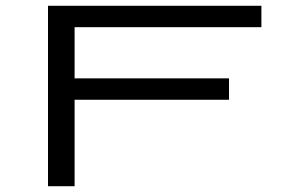

<svg xmlns="http://www.w3.org/2000/svg" viewBox="-20 -644 1040 664"><path d="M146 0V-624H884V-550H238V-373H772V-299H238V0Z"/></svg>

Font: Inconsolata UltraExpanded
Style: Regular
Weight: 400
Width: 9
Monospace: yes
Designer: Raph Levien, Cyreal, Brenton Simpson
Foundry: Raph Levien, Cyreal, Google
Version: Version 3.000; ttfautohint (v1.8.2.53-6de2)